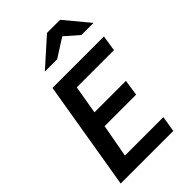

<svg xmlns="http://www.w3.org/2000/svg" viewBox="-285 -1087 1190 1190"><g transform="rotate(-45 310.0 -491.5)"><path d="M155 -718H606L590 -614H264L232 -427H508L492 -322H216L176 -104H513L496 0H35ZM372 -983H487L620 -823H514L426 -900H422L301 -823H193Z"/></g></svg>

Font: Nebula Sans Semibold
Style: Regular
Weight: 600
Italic angle: -9°
Designer: Paul D. Hunt for Adobe (as Source Sans)
Foundry: Nebula Entertainment & Broadcasting LLC
Version: Version 1.010